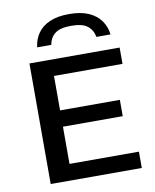

<svg xmlns="http://www.w3.org/2000/svg" viewBox="-88 -865 755 933"><g transform="rotate(-10 289.5 -399.0)"><path d="M86 0V-595H531V-514.5H193V-80.5H535.5V0ZM146 -264V-344.5H488V-264ZM136.5 -665.5Q141 -704.5 161.8 -734.2Q182.5 -764 220.8 -781Q259 -798 317 -798Q375 -798 413.5 -780.8Q452 -763.5 473 -733.8Q494 -704 498.5 -665.5H429Q422.5 -700.5 397.2 -720.2Q372 -740 317 -740Q262 -740 237 -720.2Q212 -700.5 206 -665.5Z"/></g></svg>

Font: Encode Sans SC SemiExpanded Medium
Style: Regular
Weight: 500
Width: 6
Designer: Multiple Designers
Foundry: Impallari Type
Version: Version 3.002